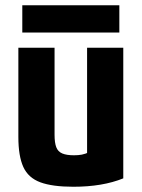

<svg xmlns="http://www.w3.org/2000/svg" viewBox="-20 -702 540 732"><path d="M259.7 10Q179.7 10 133.8 -7Q87.8 -24 68.9 -65.5Q50 -107 50 -180V-520H188V-188Q188 -157.8 194.5 -140.8Q201 -123.8 217.5 -116.9Q234 -110 262 -110Q279 -110 292 -112.5Q305 -115 321.5 -122.5Q338 -130 364 -144L312 -58V-520H450V-22Q371.1 10 259.7 10ZM65 -578V-682H435V-578Z"/></svg>

Font: M PLUS 1 Code
Style: Regular
Weight: 400
Designer: Coji Morishita
Foundry: UNDERFOREST DESIGN
Version: Version 1.005